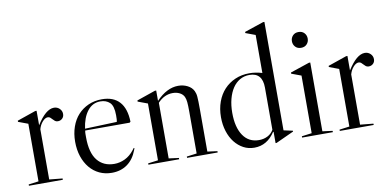

<svg xmlns="http://www.w3.org/2000/svg" viewBox="-70 -930 2344 1149"><g transform="rotate(-10 1102.0 -355.5)"><path d="M231 -8V0H25V-8L86 -16V-366L27 -388V-395L140 -434H148V-346Q203 -434 253 -434Q273 -434 287 -420.5Q301 -407 301 -388Q301 -371 290 -360.5Q279 -350 263 -350Q252 -350 245.5 -355.5Q239 -361 233.5 -367Q228 -373 222 -378.5Q216 -384 207 -384Q191 -384 174.5 -365.5Q158 -347 151 -321V-16Z M684 -267H414Q412 -257 412 -247Q412 -237 412 -226Q412 -132 449 -86Q486 -40 552 -40Q585 -40 616.5 -55Q648 -70 673 -102L682 -114L686 -112L682 -101Q662 -47 622.5 -18.5Q583 10 528 10Q487 10 453 -6Q419 -22 394.5 -51.5Q370 -81 356.5 -121.5Q343 -162 343 -211Q343 -260 357.5 -301.5Q372 -343 398.5 -372Q425 -401 462 -417.5Q499 -434 544 -434Q614 -434 651 -393Q688 -352 690 -272ZM533 -423Q485 -423 454.5 -383.5Q424 -344 415 -278L609 -285Q611 -291 611.5 -302.5Q612 -314 612 -325Q612 -382 590 -402.5Q568 -423 533 -423Z M938 -8V0H751V-8L812 -16V-361L753 -383V-390L866 -429H874V-366Q939 -434 1008 -434Q1039 -434 1064.5 -421Q1090 -408 1101 -385Q1104 -378 1106.5 -370Q1109 -362 1110 -349.5Q1111 -337 1111.5 -318Q1112 -299 1112 -271V-16L1172 -8V0H986V-8L1047 -16V-271Q1047 -309 1045 -328.5Q1043 -348 1037 -361Q1029 -378 1010.5 -387.5Q992 -397 968 -397Q917 -397 877 -354V-16Z M1394 10Q1358 10 1328 -6Q1298 -22 1275.5 -50.5Q1253 -79 1240.5 -118.5Q1228 -158 1228 -204Q1228 -255 1243.5 -297.5Q1259 -340 1287 -370Q1315 -400 1354 -417Q1393 -434 1440 -434Q1479 -434 1518 -422V-653L1459 -675V-682L1575 -721H1583V-62L1638 -50V-45L1529 5H1523V-63L1520 -64Q1472 10 1394 10ZM1429 -30Q1458 -30 1481.5 -42Q1505 -54 1518 -77V-333Q1518 -424 1439 -424Q1407 -424 1381 -409Q1355 -394 1337 -367Q1319 -340 1309 -302Q1299 -264 1299 -218Q1299 -130 1333 -80Q1367 -30 1429 -30Z M1725 -578Q1725 -598 1738 -612Q1751 -626 1773 -626Q1795 -626 1808 -612Q1821 -598 1821 -578Q1821 -558 1808 -544Q1795 -530 1773 -530Q1751 -530 1738 -544Q1725 -558 1725 -578ZM1872 -8V0H1685V-8L1746 -16V-366L1687 -388V-395L1803 -434H1811V-16Z M2120 -8V0H1914V-8L1975 -16V-366L1916 -388V-395L2029 -434H2037V-346Q2092 -434 2142 -434Q2162 -434 2176 -420.5Q2190 -407 2190 -388Q2190 -371 2179 -360.5Q2168 -350 2152 -350Q2141 -350 2134.5 -355.5Q2128 -361 2122.5 -367Q2117 -373 2111 -378.5Q2105 -384 2096 -384Q2080 -384 2063.5 -365.5Q2047 -347 2040 -321V-16Z"/></g></svg>

Font: Libre Caslon Display
Style: Regular
Weight: 400
Designer: Pablo Impallari, Rodrigo Fuenzalida
Foundry: Pablo Impallari, Rodrigo Fuenzalida
Version: Version 1.002; ttfautohint (v1.5)